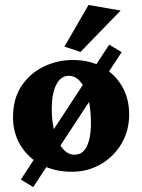

<svg xmlns="http://www.w3.org/2000/svg" viewBox="-20 -681 570 770"><path d="M268.6 7.8Q199.2 7.8 146 -20Q92.8 -47.9 62.5 -97.7Q32.2 -147.5 32.2 -210.9Q32.2 -285.2 66.4 -336.4Q100.6 -387.7 155.8 -414.1Q210.9 -440.4 272.5 -440.4Q338.9 -440.4 389.6 -412.6Q440.4 -384.8 469.2 -335.4Q498 -286.1 498 -221.7Q498 -157.2 467.3 -105Q436.5 -52.7 384.3 -22.5Q332 7.8 268.6 7.8ZM278.3 -60.5Q300.8 -60.5 314.9 -74.7Q329.1 -88.9 336.9 -117.7Q344.7 -146.5 344.7 -186.5Q344.7 -271.5 320.3 -324.2Q295.9 -377 255.9 -377Q223.6 -377 205.6 -341.3Q187.5 -305.7 187.5 -243.2Q187.5 -192.4 199.2 -150.4Q210.9 -108.4 231.9 -84.5Q252.9 -60.5 278.3 -60.5ZM113.3 69.3 63.5 39.1 418 -502 467.8 -471.7ZM302.7 -472.7 238.3 -494.1 335 -661.1 463.9 -638.7Z"/></svg>

Font: Crimson Pro ExtraBold
Style: Regular
Weight: 800
Designer: Jacques Le Bailly
Foundry: Baron von Fonthausen
Version: Version 1.003